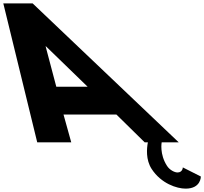

<svg xmlns="http://www.w3.org/2000/svg" viewBox="-249 -845 1213 1140"><path d="M651.3 158C707.7 245 801.1 275 853.1 275C945.1 275 943.5 203 943.5 203L836.5 149C836.5 149 835.9 179 804.9 179C787.9 179 758.9 165 742.7 140C697.3 70 711 0 711 0H812L-55.4 -825H-229.4L-28 0H174L128.1 -165H442.1L610 0H629C622.3 36 615.7 103 651.3 158ZM271.3 -330H85.3L21.8 -570H23.8Z"/></svg>

Font: Hussar
Style: BdOpOblSeven
Weight: 700
Foundry: Cannot Into Space Fonts
Version: Version 2.00